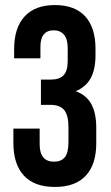

<svg xmlns="http://www.w3.org/2000/svg" viewBox="-20 -730 440 760"><path d="M197 10Q116 10 74.5 -35Q33 -80 33 -164V-221H137V-159Q137 -90 194 -90Q222 -90 236.5 -107.5Q251 -125 251 -169V-226Q251 -274 234 -294.5Q217 -315 179 -315H142V-415H182Q215 -415 231.5 -432Q248 -449 248 -489V-540Q248 -576 233 -593Q218 -610 193 -610Q140 -610 140 -545V-499H36V-536Q36 -620 77.5 -665Q119 -710 197 -710Q276 -710 317 -665.5Q358 -621 358 -537V-512Q358 -455 339 -420.5Q320 -386 280 -369Q323 -353 342 -317Q361 -281 361 -225V-163Q361 -79 319.5 -34.5Q278 10 197 10Z"/></svg>

Font: Booming Bebas 2
Style: Regular
Weight: 400
Designer: Ryoichi Tsunekawa
Foundry: Ryoichi Tsunekawa
Version: Version 2.000